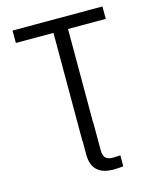

<svg xmlns="http://www.w3.org/2000/svg" viewBox="-135 -820 912 1120"><g transform="rotate(-15 321.5 -260.0)"><path d="M50 -653H277V0H278V81C278 167 323 208 412 208C431 208 452 206 469 204V138C455 139 439 140 427 140C383 140 366 123 366 79V-89H365V-653H593V-728H50Z"/></g></svg>

Font: Wafeq
Style: Regular
Weight: 400
Designer: Rasmus Andersson & Azza Alameddine
Foundry: Google & TypeTogether
Version: Version 3.000;FEAKit 1.0